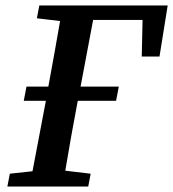

<svg xmlns="http://www.w3.org/2000/svg" viewBox="-20 -683 634 703"><path d="M115 -616 200 -606C186 -526 172 -446 157 -366H77L67 -314H148L99 -56L16 -47L7 0H303L312 -47L219 -58C233 -142 248 -226 264 -310L265 -314H405L415 -366H275L321 -610H502L499 -476H564L594 -663H124Z"/></svg>

Font: Source Serif Pro Semibold
Style: Italic
Weight: 600
Italic angle: -12°
Designer: Frank Grießhammer
Foundry: Adobe Systems Incorporated
Version: Version 3.001;hotconv 1.0.111;makeotfexe 2.5.65597